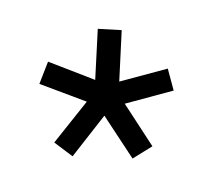

<svg xmlns="http://www.w3.org/2000/svg" viewBox="-62 -782 545 489"><g transform="rotate(-15 211.0 -538.0)"><path d="M191 -491 86 -412 50 -458 157 -537 52 -612 88 -661 192 -585 232 -709 290 -690 250 -565H378V-507H249L289 -384L232 -367Z"/></g></svg>

Font: Cairo SemiBold
Style: Regular
Weight: 600
Designer: Mohamed Gaber, the designers of Titillium
Foundry: Kief Type Foundry
Version: Version 2.009; ttfautohint (v1.5.33-1714) -l 8 -r 50 -G 200 